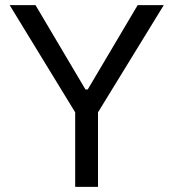

<svg xmlns="http://www.w3.org/2000/svg" viewBox="-20 -727 674 747"><path d="M118.2 -707 312.5 -378.9H321.3L515.6 -707H617.2L361.3 -290V0H272.5V-290L17.6 -707Z"/></svg>

Font: WEMIX Pretendard
Style: Regular
Weight: 400
Designer: Base glyphs from Inter by Rasmus Andersson; Hangeul glyphs from Noto Sans CJK(Source Han Sans) by Jang Soo-young and Kan
Foundry: Kil Hyung-jin
Version: Version 1.000